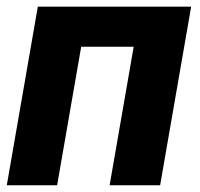

<svg xmlns="http://www.w3.org/2000/svg" viewBox="-24 -548 591 568"><path d="M436.5 -528.3 416 -409.7H169.9L190.9 -528.3ZM236.8 -528.3 145 0H-3.9L87.9 -528.3ZM541.5 -528.3 449.7 0H300.3L392.1 -528.3Z"/></svg>

Font: Roboto ExtraBold
Style: Italic
Weight: 800
Designer: Christian Robertson
Foundry: Google
Version: Version 3.009; 2024